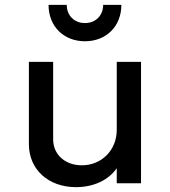

<svg xmlns="http://www.w3.org/2000/svg" viewBox="-20 -755 700 791"><path d="M293 16C367 16 428 -14 461 -62V0H561V-500H461V-220C461 -136 398 -73 315 -74C247 -75 199 -119 199 -181V-500H99V-161C99 -57 179 16 293 16ZM180 -735C180 -647 242 -585 330 -585C418 -585 480 -647 480 -735H405C405 -691 374 -660 330 -660C286 -660 255 -691 255 -735Z"/></svg>

Font: Uncut Plan8
Style: Regular
Weight: 400
Designer: Kasper Nordkvist
Foundry: UNCUT.wtf
Version: Version 1.002;Glyphs 3.1.2 (3151)